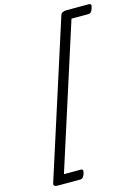

<svg xmlns="http://www.w3.org/2000/svg" viewBox="-163 -1161 948 1321"><g transform="rotate(-15 311.5 -500.0)"><path d="M618 -1042Q613 -1025 605 -1017.5Q597 -1010 585 -1010H466L139 10H258Q270 10 273 17Q276 24 270 43Q264 60 256.5 67.5Q249 75 238 75H79Q44 75 51 52L405 -1051Q412 -1075 448 -1075H606Q618 -1075 621.5 -1068Q625 -1061 618 -1042Z"/></g></svg>

Font: Playwrite US Trad Light
Style: Regular
Weight: 300
Designer: Veronika Burian, José Scaglione
Foundry: TypeTogether
Version: Version 1.003